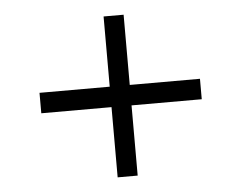

<svg xmlns="http://www.w3.org/2000/svg" viewBox="-45 -627 856 681"><g transform="rotate(-5 383.0 -286.5)"><path d="M418.5 -572.8V-322.8H668.5V-250H418.5V0H347.2V-250H97.2V-322.8H347.2V-572.8Z"/></g></svg>

Font: KhunPaOh
Style: Regular
Weight: 400
Designer: Khon Soe Zaw Thu
Version: Version 1.00 July 11, 2016, initial release